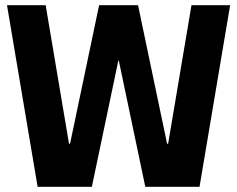

<svg xmlns="http://www.w3.org/2000/svg" viewBox="-20 -720 914 740"><path d="M7 -700H156L246 -166H250L362 -700H512L624 -166H628L718 -700H867L749 0H540L438 -486H436L334 0H125Z"/></svg>

Font: Pathway Extreme SemiCondensed
Style: Bold
Weight: 700
Width: 4
Version: Version 1.001;gftools[0.9.26]